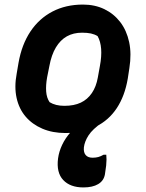

<svg xmlns="http://www.w3.org/2000/svg" viewBox="-20 -570 640 840"><path d="M343 -550Q395 -550 436.5 -530Q478 -510 506 -473.5Q534 -437 545 -386Q556 -335 546 -272L539 -226Q526 -150 491 -97Q456 -44 399.5 -16Q343 12 266 12Q210 12 165.5 -7Q121 -26 92 -60Q63 -94 52.5 -142Q42 -190 53 -248L61 -295Q75 -375 113 -432Q151 -489 209.5 -519.5Q268 -550 343 -550ZM339 -427Q301 -427 272.5 -411Q244 -395 224.5 -362.5Q205 -330 196 -281L186 -231Q180 -197 182 -169.5Q184 -142 197 -123Q210 -115 226 -111Q242 -107 262 -107Q304 -107 333.5 -121Q363 -135 382 -163Q401 -191 408 -231L417 -281Q425 -323 422.5 -356Q420 -389 407 -412Q394 -420 378 -423.5Q362 -427 339 -427ZM234 123Q238 93 252 63.5Q266 34 288 9.5Q310 -15 337.5 -32.5Q365 -50 396 -57Q409 -61 423 -61.5Q437 -62 455 -58Q450 -52 443 -46Q436 -40 427 -34Q385 -5 367.5 22Q350 49 347 75Q345 97 355 108.5Q365 120 385 120Q399 120 410 117Q421 114 433 107H445Q446 117 446 128Q446 139 444.5 154Q443 169 439 193Q434 221 409.5 235.5Q385 250 345 250Q287 250 256.5 217.5Q226 185 234 123Z"/></svg>

Font: Rec Mono Semicasual
Style: Bold Italic
Weight: 700
Italic angle: -10°
Version: Version 1.085; ttfautohint (v1.8.4.7-5d5b)